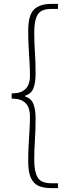

<svg xmlns="http://www.w3.org/2000/svg" viewBox="-20 -800 339 987"><path d="M244 167Q205 167 178.5 155.5Q152 144 138.5 114Q125 84 125 29Q125 -12 127 -50.5Q129 -89 131.5 -126.5Q134 -164 134 -202Q134 -226 126.5 -246.5Q119 -267 99 -280Q79 -293 40 -293V-320Q79 -320 99 -333Q119 -346 126.5 -366Q134 -386 134 -408Q134 -448 131.5 -485.5Q129 -523 127 -561.5Q125 -600 125 -640Q125 -723 155 -751.5Q185 -780 244 -780H278V-754H243Q191 -754 173.5 -724.5Q156 -695 156 -636Q156 -581 159.5 -531.5Q163 -482 163 -421Q163 -375 152 -346.5Q141 -318 109 -308V-304Q141 -294 152 -265Q163 -236 163 -191Q163 -130 159.5 -80Q156 -30 156 24Q156 82 173.5 112Q191 142 243 142H278V167Z"/></svg>

Font: Noto Sans KR Thin Thin
Style: Regular
Weight: 250
Version: Version 2.004-H2;hotconv 1.0.118;makeotfexe 2.5.65603